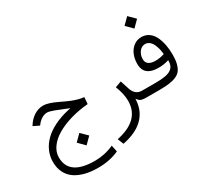

<svg xmlns="http://www.w3.org/2000/svg" viewBox="-193 -1092 1960 1781"><g transform="rotate(-30 787.0 -201.5)"><path d="M424.2 -276.6 446.9 -267.5 422.7 -262C363.7 -248.9 310.8 -230.7 264.5 -207.6C217.6 -184.4 179.3 -157.7 149.6 -128C119.4 -98.2 96.7 -65.5 81.1 -29.7C65.5 6 57.4 43.8 57.4 83.6C57.4 127 65.5 165.2 81.6 198C97.7 230.7 120.9 257.9 150.6 278.6C180.4 299.2 216.1 314.9 256.9 325.4C297.7 336 343.6 341.1 395 341.1C480.1 341.1 555.2 325.9 620.2 295.7L605.5 225.7C539.5 255.4 471.5 270 402 270C218.1 270 125.9 205 125.9 75.6C125.9 36.8 138.5 0.5 163.7 -33.8C188.4 -68 222.7 -97.7 266 -122.9C308.8 -148.1 359.7 -169.3 418.1 -186.4C476.1 -203 538.5 -214.6 605 -220.2L610.6 -291.7C591.4 -293.2 571.3 -297.2 550.1 -302.8C528.5 -308.3 505.3 -316.4 479.6 -327C453.9 -337.5 424.2 -351.1 389.9 -367.8C324.4 -399.5 274.6 -415.1 240.8 -415.1C205 -415.1 172.3 -405.5 141.6 -385.9C110.8 -366.2 84.6 -339.5 63.5 -304.8L59.9 -298.7L123.4 -267.5L133 -280.1C146.6 -297.7 162.7 -312.3 181.9 -323.9C201 -335 220.7 -340.6 240.3 -340.6C247.9 -340.6 258.4 -338.5 271.5 -335C284.6 -331.5 296.7 -327.5 308.3 -322.9C319.9 -318.4 338 -311.3 362.7 -301.3C369.3 -298.7 374.8 -296.7 378.3 -295.2C397 -287.7 412.6 -281.1 424.2 -276.6ZM338 39.3 405 106.8 472 39.8 404.5 -27.2Z M945.6 -57.9C944.6 79.6 857.4 165.7 683.6 201.5L708.8 265C803.5 246.3 876.6 213.1 927.5 164.2C978.3 115.4 1006.5 53.9 1012.1 -21.2L1013.6 -40.3C1023.7 -27.7 1031.2 -19.6 1035.8 -15.6C1048.9 -5 1073 0 1107.8 0H1120.9V-75.6H1102.3C1085.6 -75.6 1071 -79.1 1058.4 -85.6C1045.8 -92.2 1034.8 -101.3 1026.2 -113.4C1017.6 -125.4 1010.1 -140.6 1004.5 -159.2L975.8 -248.4L909.3 -224.2C933.5 -164.2 945.6 -108.8 945.6 -57.9Z M1264 -677.1 1331 -609.6 1398 -676.6 1330.5 -743.6ZM1445.8 -196.5 1455.4 -199.5V-189.4C1454.9 -173.8 1452.9 -160.2 1448.9 -148.6C1444.3 -136.5 1438.3 -126.4 1429.7 -117.9C1421.2 -109.3 1411.1 -102.8 1400 -97.2C1388.4 -91.7 1374.8 -87.2 1359.2 -84.1C1343.1 -81.1 1326.4 -79.1 1309.8 -77.6C1292.7 -76.1 1273 -75.6 1250.9 -75.6H1102.3V0H1245.3C1287.2 0 1322.4 -2 1350.6 -5.5C1378.3 -9.1 1404 -15.6 1426.7 -25.2C1449.4 -34.8 1467 -47.9 1479.6 -65C1492.2 -82.1 1501.3 -103.8 1507.8 -129.5C1514.4 -155.2 1517.4 -187.4 1517.4 -225.2C1517.4 -263.5 1513.9 -299.2 1507.3 -333C1500.3 -366.8 1490.2 -397 1477.1 -423.7C1463.5 -450.4 1445.8 -471 1423.7 -486.6C1401 -502.3 1375.3 -509.8 1346.6 -509.8C1314.9 -509.8 1286.6 -500.8 1263 -482.6C1238.8 -464.5 1220.7 -440.3 1208.1 -410.6C1195.5 -380.9 1189.4 -347.1 1189.4 -310.3C1189.9 -281.6 1195.5 -257.4 1207.1 -238.8C1218.6 -220.2 1235.8 -206 1258.9 -196.5C1282.1 -186.9 1311.3 -182.4 1346.6 -182.4C1381.4 -182.4 1414.6 -186.9 1445.8 -196.5ZM1447.4 -275.1 1447.9 -268.5 1441.8 -267C1411.1 -257.4 1381.4 -252.9 1353.1 -252.9C1321.9 -252.9 1297.7 -258.9 1281.1 -270.5C1264 -282.1 1255.4 -300.3 1255.4 -323.9C1255.4 -354.7 1264 -381.4 1281.1 -403.5C1298.2 -425.2 1318.9 -436.3 1343.1 -436.3C1357.2 -436.3 1369.8 -432.7 1381.4 -425.7C1392.4 -418.6 1401.5 -409.6 1409.1 -399C1416.6 -388.4 1422.7 -375.3 1428.2 -360.2C1433.8 -345.1 1437.8 -331 1440.8 -317.9C1443.3 -304.3 1445.8 -290.2 1447.4 -275.1Z"/></g></svg>

Font: Vazir FD Light
Style: Regular
Weight: 300
Foundry: DejaVu fonts team - Redesigned by Saber Rastikerdar
Version: Version 21.10;October 20, 2019;FontCreator 12.0.0.2547 64-bi